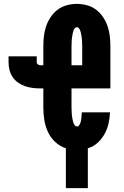

<svg xmlns="http://www.w3.org/2000/svg" viewBox="-20 -763 640 988"><path d="M319 205V0Q288 -10 264 -32.5Q240 -55 226.5 -84.5Q213 -114 208 -146Q203 -178 203 -210V-308H188Q168 -308 148 -310.5Q128 -313 109 -319.5Q90 -326 73 -338Q56 -350 45 -366.5Q34 -383 29 -402.5Q24 -422 24 -442V-473H169V-442Q169 -436 175 -431.5Q181 -427 188 -427H203V-525Q203 -551 206 -577.5Q209 -604 217.5 -628.5Q226 -653 241 -675.5Q256 -698 277 -713.5Q298 -729 323.5 -736Q349 -743 375 -743Q402 -743 427.5 -736Q453 -729 474 -713.5Q495 -698 510 -675.5Q525 -653 533.5 -628.5Q542 -604 545 -577.5Q548 -551 548 -525V-308H348V-210Q348 -203 348.5 -196.5Q349 -190 349 -183Q349 -176 350 -169.5Q351 -163 352 -156Q353 -149 354.5 -142.5Q356 -136 358.5 -129.5Q361 -123 365.5 -117.5Q370 -112 377 -112Q383 -112 387 -118Q391 -124 393.5 -130.5Q396 -137 397 -144Q398 -151 399 -158Q400 -165 400 -171.5Q400 -178 401 -185H546Q545 -156 538.5 -127.5Q532 -99 518 -73.5Q504 -48 482 -28Q460 -8 432 0V205ZM348 -427H403V-525Q403 -532 402.5 -538.5Q402 -545 402 -552Q402 -559 401 -565.5Q400 -572 399 -579Q398 -586 396.5 -592.5Q395 -599 393 -605Q391 -611 386.5 -617Q382 -623 375 -623Q369 -623 364.5 -617Q360 -611 358 -605Q356 -599 354.5 -592.5Q353 -586 352 -579Q351 -572 350 -565.5Q349 -559 349 -552Q349 -545 348.5 -538.5Q348 -532 348 -525Z"/></svg>

Font: Iosevka SS04 Heavy Extended
Style: Regular
Weight: 900
Width: 7
Monospace: yes
Designer: Belleve Invis
Foundry: Belleve Invis
Version: Version 19.0.0; ttfautohint (v1.8.4)